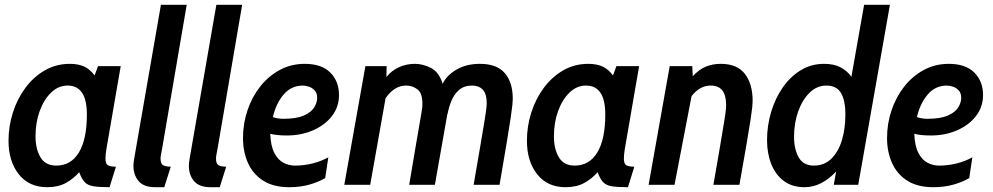

<svg xmlns="http://www.w3.org/2000/svg" viewBox="-20 -770 4136 800"><path d="M176 10Q101 10 58.2 -44Q15.5 -98 15.5 -183.5Q15.5 -244 33.8 -301.2Q52 -358.5 86 -404.2Q120 -450 167 -477Q214 -504 271.5 -504Q305.5 -504 330.2 -493Q355 -482 374 -455.5L388.5 -494.5H483L423.5 -150Q419.5 -126.5 419.5 -108.5Q419.5 -87.5 429.5 -81.5Q439.5 -75.5 463 -75.5L436.5 10Q393.5 10 369.8 6.2Q346 2.5 333.2 -10.8Q320.5 -24 310 -52.5Q286.5 -25.5 254.5 -7.8Q222.5 10 176 10ZM214.5 -80Q275.5 -80 308.8 -134.8Q342 -189.5 342 -293.5Q342 -413.5 261.5 -413.5Q223.5 -413.5 193.2 -384.5Q163 -355.5 145.5 -307.5Q128 -259.5 128 -202Q128 -149.5 148.5 -114.8Q169 -80 214.5 -80Z M626 10Q579 10 557.5 -15.5Q536 -41 536 -78.5Q536 -90.5 538.8 -107Q541.5 -123.5 549 -166L650.5 -750H758L656.5 -156.5Q652.5 -134.5 650.8 -125.8Q649 -117 649 -109Q649 -87 660.2 -81.2Q671.5 -75.5 691.5 -75.5L664.5 10Z M857 10Q810 10 788.5 -15.5Q767 -41 767 -78.5Q767 -90.5 769.8 -107Q772.5 -123.5 780 -166L881.5 -750H989L887.5 -156.5Q883.5 -134.5 881.8 -125.8Q880 -117 880 -109Q880 -87 891.2 -81.2Q902.5 -75.5 922.5 -75.5L895.5 10Z M1335 -28Q1307 -11.5 1269.2 -0.8Q1231.5 10 1185.5 10Q1119.5 10 1076.8 -17.2Q1034 -44.5 1013.2 -91Q992.5 -137.5 992.5 -195Q992.5 -255 1011.2 -310.5Q1030 -366 1064.2 -409.5Q1098.5 -453 1145.8 -478.5Q1193 -504 1250 -504Q1319.5 -504 1356 -467.8Q1392.5 -431.5 1392.5 -374Q1392.5 -324 1362.8 -286Q1333 -248 1283.8 -226.8Q1234.5 -205.5 1175.5 -205.5Q1133.5 -205.5 1106 -212.5Q1108 -161.5 1123.2 -132.5Q1138.5 -103.5 1161.2 -91.8Q1184 -80 1209 -80Q1247 -80 1283.2 -89.2Q1319.5 -98.5 1348 -114.5ZM1243 -413.5Q1193 -413.5 1161.2 -375.5Q1129.5 -337.5 1117 -282Q1138.5 -275 1160.5 -275Q1215 -275 1245.8 -288.5Q1276.5 -302 1289 -322.2Q1301.5 -342.5 1301.5 -362Q1301.5 -382.5 1290.8 -393.8Q1280 -405 1266 -409.2Q1252 -413.5 1243 -413.5Z M1414.5 0 1502.5 -494.5H1591L1590 -449Q1611.5 -476 1642.5 -490Q1673.5 -504 1708.5 -504Q1742 -504 1775.5 -487Q1809 -470 1824.5 -421Q1840 -455 1881.2 -479.5Q1922.5 -504 1980 -504Q2050 -504 2083.2 -465.5Q2116.5 -427 2116.5 -358.5Q2116.5 -349 2115 -333Q2113.5 -317 2108.2 -281.5Q2103 -246 2091.8 -178.8Q2080.5 -111.5 2061.5 0H1953.5Q1972.5 -110 1983.5 -174.8Q1994.5 -239.5 1999.8 -272.2Q2005 -305 2006.5 -318Q2008 -331 2008 -338Q2008 -379.5 1991.5 -396.5Q1975 -413.5 1947.5 -413.5Q1913.5 -413.5 1892.5 -395Q1871.5 -376.5 1860.5 -349Q1849.5 -321.5 1845 -295.5L1844.5 -297.5L1792 0H1685Q1701 -97 1711.5 -157.5Q1722 -218 1727.8 -251.8Q1733.5 -285.5 1736.2 -301.5Q1739 -317.5 1739.5 -324.2Q1740 -331 1740 -338Q1740 -382.5 1719 -398Q1698 -413.5 1672.5 -413.5Q1622.5 -413.5 1586.5 -360.5L1522.5 0Z M2336 10Q2261 10 2218.2 -44Q2175.5 -98 2175.5 -183.5Q2175.5 -244 2193.8 -301.2Q2212 -358.5 2246 -404.2Q2280 -450 2327 -477Q2374 -504 2431.5 -504Q2465.5 -504 2490.2 -493Q2515 -482 2534 -455.5L2548.5 -494.5H2643L2583.5 -150Q2579.5 -126.5 2579.5 -108.5Q2579.5 -87.5 2589.5 -81.5Q2599.5 -75.5 2623 -75.5L2596.5 10Q2553.5 10 2529.8 6.2Q2506 2.5 2493.2 -10.8Q2480.5 -24 2470 -52.5Q2446.5 -25.5 2414.5 -7.8Q2382.5 10 2336 10ZM2374.5 -80Q2435.5 -80 2468.8 -134.8Q2502 -189.5 2502 -293.5Q2502 -413.5 2421.5 -413.5Q2383.5 -413.5 2353.2 -384.5Q2323 -355.5 2305.5 -307.5Q2288 -259.5 2288 -202Q2288 -149.5 2308.5 -114.8Q2329 -80 2374.5 -80Z M2682.5 0 2770.5 -494.5H2864.5L2866.5 -452.5Q2892 -480 2920.2 -492Q2948.5 -504 2983.5 -504Q3051.5 -504 3083.8 -462Q3116 -420 3116 -349.5Q3116 -339.5 3114.5 -324.5Q3113 -309.5 3108 -275.8Q3103 -242 3091.8 -176.5Q3080.5 -111 3061 0H2952.5Q2968 -88 2977.8 -145.8Q2987.5 -203.5 2993.2 -238.2Q2999 -273 3001.8 -291.2Q3004.5 -309.5 3005 -318.2Q3005.5 -327 3005.5 -333Q3005.5 -413.5 2941.5 -413.5Q2895.5 -413.5 2861.5 -369.5L2790.5 0Z M3332 10Q3281 10 3246.2 -15.8Q3211.5 -41.5 3193.8 -86Q3176 -130.5 3176 -186.5Q3176 -246.5 3193 -303.2Q3210 -360 3241.2 -405.2Q3272.5 -450.5 3316.2 -477.2Q3360 -504 3413.5 -504Q3454.5 -504 3482.2 -489.5Q3510 -475 3527.5 -450L3580.5 -750H3688L3556 0H3454L3464 -55.5Q3434 -23.5 3401.2 -6.8Q3368.5 10 3332 10ZM3371 -80Q3414 -80 3443.2 -108Q3472.5 -136 3487.5 -184.5Q3502.5 -233 3502.5 -294Q3502.5 -351 3484.2 -382.2Q3466 -413.5 3423 -413.5Q3384 -413.5 3353.8 -384.2Q3323.5 -355 3306 -306.2Q3288.5 -257.5 3288.5 -200Q3288.5 -148.5 3308 -114.2Q3327.5 -80 3371 -80Z M4018.5 -28Q3990.5 -11.5 3952.8 -0.8Q3915 10 3869 10Q3803 10 3760.2 -17.2Q3717.5 -44.5 3696.8 -91Q3676 -137.5 3676 -195Q3676 -255 3694.8 -310.5Q3713.5 -366 3747.8 -409.5Q3782 -453 3829.2 -478.5Q3876.5 -504 3933.5 -504Q4003 -504 4039.5 -467.8Q4076 -431.5 4076 -374Q4076 -324 4046.2 -286Q4016.5 -248 3967.2 -226.8Q3918 -205.5 3859 -205.5Q3817 -205.5 3789.5 -212.5Q3791.5 -161.5 3806.8 -132.5Q3822 -103.5 3844.8 -91.8Q3867.5 -80 3892.5 -80Q3930.5 -80 3966.8 -89.2Q4003 -98.5 4031.5 -114.5ZM3926.5 -413.5Q3876.5 -413.5 3844.8 -375.5Q3813 -337.5 3800.5 -282Q3822 -275 3844 -275Q3898.5 -275 3929.2 -288.5Q3960 -302 3972.5 -322.2Q3985 -342.5 3985 -362Q3985 -382.5 3974.2 -393.8Q3963.5 -405 3949.5 -409.2Q3935.5 -413.5 3926.5 -413.5Z"/></svg>

Font: Cabin Condensed SemiBold
Style: Italic
Weight: 600
Width: 3
Italic angle: -10°
Designer: Pablo Impallari
Foundry: Pablo Impallari. http://www.impallari.com Igino Marini. http://www.ikern.com
Version: Version 3.001; ttfautohint (v1.8.3)